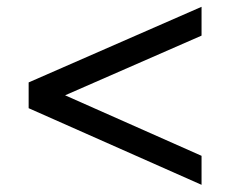

<svg xmlns="http://www.w3.org/2000/svg" viewBox="-20 -608 675 553"><path d="M560.5 -75.7 62.5 -296.4V-370.6L560.5 -588.4V-505.4L167.5 -333.5L560.5 -159.2Z"/></svg>

Font: Schibsted Grotesk
Style: Regular
Weight: 400
Designer: Bakken & Baeck AS, Henrik Kongsvoll
Foundry: Schibsted ASA
Version: Version 1.100; ttfautohint (v1.8.4.7-5d5b);gftools[0.9.25]